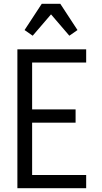

<svg xmlns="http://www.w3.org/2000/svg" viewBox="-20 -996 540 1016"><path d="M72 0V-735H436V-665H150V-417H380V-347H150V-70H436V0ZM153 -807 110 -837 201 -976H299L390 -837L347 -807L250 -920Z"/></svg>

Font: Iosevka Algr
Style: Regular
Weight: 400
Monospace: yes
Designer: Belleve Invis
Foundry: Belleve Invis
Version: Version 26.0.2; ttfautohint (v1.8.3)